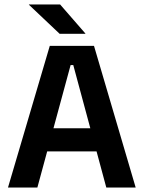

<svg xmlns="http://www.w3.org/2000/svg" viewBox="-20 -846 648 866"><path d="M16 0 204.5 -639H404L592 0H459.5L310.5 -552.5H298.5L148.5 0ZM159 -163V-267.5H448V-163ZM251 -826 365 -695V-693.5H249L110.5 -824.5V-826Z"/></svg>

Font: Anek Gujarati Medium SemiBold
Style: Regular
Weight: 600
Version: Version 1.003